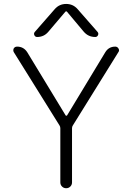

<svg xmlns="http://www.w3.org/2000/svg" viewBox="-20 -995 677 993"><path d="M484.4 -830.1Q491.2 -822.3 486.8 -813Q482.4 -803.7 472.7 -803.7Q436.5 -803.7 413.1 -831.1L327.1 -933.6Q322.3 -939.5 317.4 -933.6L229.5 -830.1Q207 -803.7 171.9 -803.7Q162.1 -803.7 157.7 -813Q153.3 -822.3 160.2 -830.1L262.7 -947.3Q286.1 -974.6 322.3 -974.6Q358.4 -974.6 381.8 -947.3ZM524.4 -724.6Q542 -753.9 576.2 -753.9Q586.9 -753.9 592.8 -744.1Q595.7 -739.3 595.7 -734.4Q595.7 -729.5 591.8 -724.6L356.4 -345.7Q352.5 -339.8 352.5 -332V-51.8Q352.5 -39.1 343.8 -30.3Q335 -21.5 322.3 -21.5Q309.6 -21.5 300.8 -30.3Q292 -39.1 292 -51.8V-332Q292 -339.8 288.1 -345.7L51.8 -724.6Q48.8 -729.5 48.8 -734.4Q48.8 -739.3 50.8 -744.1Q56.6 -753.9 68.4 -753.9Q102.5 -753.9 121.1 -724.6L319.3 -398.4Q320.3 -396.5 323.2 -396.5Q326.2 -396.5 327.1 -398.4Z"/></svg>

Font: Gen Jyuu Gothic P Light
Style: Regular
Weight: 200
Designer: [Source Han Sans]
Ryoko NISHIZUKA  (kana & ideographs); Paul D. Hunt (Latin, Greek & Cyrillic); Wenlong ZHANG  (bopomofo
Version: Version 1.002.20150607